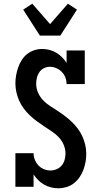

<svg xmlns="http://www.w3.org/2000/svg" viewBox="-20 -1007 540 1035"><path d="M294 8Q274 8 254.5 3Q235 -2 217.5 -12Q200 -22 186 -36Q172 -50 161 -67V0H63V-181H161Q161 -163 168 -145.5Q175 -128 187.5 -115Q200 -102 217 -95Q234 -88 252 -88Q269 -88 285.5 -95Q302 -102 313 -115.5Q324 -129 328.5 -146Q333 -163 333 -180Q333 -204 323 -227Q313 -250 296.5 -267.5Q280 -285 259.5 -298.5Q239 -312 218.5 -325.5Q198 -339 178.5 -353.5Q159 -368 141 -385Q123 -402 108.5 -421.5Q94 -441 84 -463Q74 -485 68.5 -509Q63 -533 63 -558Q63 -580 67 -601.5Q71 -623 78 -643.5Q85 -664 97 -683Q109 -702 126 -715.5Q143 -729 164 -736Q185 -743 207 -743Q227 -743 246.5 -738Q266 -733 283 -723Q300 -713 314 -699Q328 -685 339 -668V-735H437V-554H339Q339 -572 332.5 -589Q326 -606 313.5 -619Q301 -632 284 -639.5Q267 -647 249 -647Q232 -647 217 -639.5Q202 -632 192.5 -618.5Q183 -605 179 -588.5Q175 -572 175 -555Q175 -531 185 -508Q195 -485 211.5 -467.5Q228 -450 248.5 -436.5Q269 -423 289.5 -410Q310 -397 329.5 -382Q349 -367 366.5 -350.5Q384 -334 399 -314Q414 -294 424 -272Q434 -250 439.5 -226Q445 -202 445 -178Q445 -155 441 -133Q437 -111 429 -90Q421 -69 408 -50.5Q395 -32 377.5 -18.5Q360 -5 338 1.5Q316 8 294 8ZM195 -815 105 -955 154 -987 250 -877 346 -987 395 -955 305 -815Z"/></svg>

Font: Iosevka Curly Slab
Style: Bold
Weight: 700
Monospace: yes
Designer: Belleve Invis
Foundry: Belleve Invis
Version: Version 22.1.2; ttfautohint (v1.8.4)